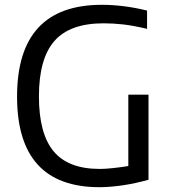

<svg xmlns="http://www.w3.org/2000/svg" viewBox="-20 -770 702 799"><path d="M394 9Q51 9 51 -368Q51 -750 404 -750Q448 -750 496 -744Q544 -738 592 -726V-650Q532 -664 491 -668.5Q450 -673 411 -673Q271 -673 206.5 -599.5Q142 -526 142 -369Q142 -214 203 -140.5Q264 -67 395 -67Q418 -67 450.5 -70.5Q483 -74 514 -79V-376H598V-22Q573 -15 546 -9Q519 -3 492 1Q465 5 440 7Q415 9 394 9Z"/></svg>

Font: Encode Sans
Style: Regular
Weight: 400
Designer: Pablo Impallari, Andres Torresi
Foundry: Pablo Impallari, Andres Torresi
Version: Version 1.000; ttfautohint (v1.00) -l 8 -r 50 -G 200 -x 14 -